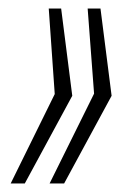

<svg xmlns="http://www.w3.org/2000/svg" viewBox="-20 -530 282 449"><path d="M96 -101 200 -311 185 -510H215L241 -306L130 -101ZM5 -101 108 -310 94 -510H123L149 -306L38 -101Z"/></svg>

Font: Saira UltraCondensed ExtraLight
Style: Italic
Weight: 250
Width: 1
Italic angle: -12°
Designer: Hector Gatti with collaboration of the Omnibus-Type team
Foundry: Omnibus-Type
Version: Version 1.101